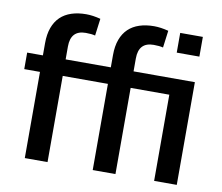

<svg xmlns="http://www.w3.org/2000/svg" viewBox="-83 -872 1123 973"><g transform="rotate(10 478.5 -386.0)"><path d="M453.5 -528.5V-591.5Q453.5 -637.5 466 -671.5Q478.5 -705.5 501.8 -727.8Q525 -750 558.5 -761Q592 -772 634 -772Q667.5 -772 708 -761.5L696.5 -673.5Q678 -678.5 648 -678.5Q570.5 -678.5 570.5 -595Q570.5 -594 570.5 -593V-528.5H886V0H769.5V-443.5H570.5V0H453.5V-443.5H221V0H104V-443.5H23V-528.5H104V-591.5Q104 -637.5 116.5 -671.5Q129 -705.5 152.2 -727.8Q175.5 -750 209 -761Q242.5 -772 284.5 -772Q318 -772 358.5 -761.5L347 -673.5Q328.5 -678.5 298.5 -678.5Q221 -678.5 221 -595Q221 -594 221 -593V-528.5ZM886 -660H769.5V-761.5H886Z"/></g></svg>

Font: Roberto Sans Medium
Style: Regular
Weight: 500
Designer: Google (font) & Cristiano Sobral (main changes)
Version: Version 1.000;October 12, 2021;FontCreator 14.0.0.2814 64-bi